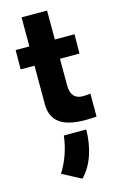

<svg xmlns="http://www.w3.org/2000/svg" viewBox="-144 -704 677 1091"><g transform="rotate(-15 194.5 -158.5)"><path d="M322.8 -123Q342.3 -123 367.2 -126.5V8.8Q335.9 11.7 302.7 11.7Q197.8 11.7 149.7 -25.1Q101.6 -62 101.6 -133.3V-361.8H20L21 -475.1H101.6V-646H251.5V-475.6H367.2L366.2 -362.3H251.5V-206.1Q251.5 -123 322.8 -123ZM87.9 270.5Q118.7 221.7 136.5 168.5Q154.3 115.2 159.7 64.5H291.5Q291 144.5 267.6 213.4Q244.1 282.2 198.7 329.1Z"/></g></svg>

Font: Selawik
Style: Bold
Weight: 700
Designer: Aaron Bell
Foundry: Microsoft Corporation
Version: Version 1.01